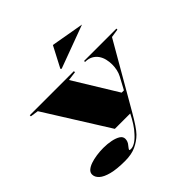

<svg xmlns="http://www.w3.org/2000/svg" viewBox="-232 -950 1376 1376"><g transform="rotate(-45 456.0 -262.0)"><path d="M274 215Q191 215 139 201.5Q87 188 62.5 165.5Q38 143 38 116Q38 96 54.5 81.5Q71 67 98.5 57.5Q126 48 160.5 43Q195 38 230 38Q272 38 308 45.5Q344 53 366 67Q388 81 388 104Q388 117 383 129.5Q378 142 368 153Q360 163 355.5 169.5Q351 176 351 180Q351 184 365 184Q385 184 409 169Q433 154 457 127Q481 102 501.5 70Q522 38 541 0H385L84 -480L23 -489V-500H470V-489L400 -480L603 -149H626L676 -242Q687 -263 692.5 -288Q698 -313 698 -340Q698 -367 691.5 -394Q685 -421 670 -442.5Q655 -464 631 -477Q607 -490 573 -490V-500H901V-490L836 -480L559 0Q529 52 505.5 87Q482 122 465 139Q431 173 385.5 194Q340 215 274 215ZM420 -574 413 -580 496 -739 747 -695Z"/></g></svg>

Font: Kalnia SemiExpanded SemiBold
Style: Regular
Weight: 600
Width: 6
Designer: Frida Medrano
Foundry: Frida Medrano
Version: Version 1.105